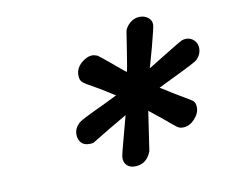

<svg xmlns="http://www.w3.org/2000/svg" viewBox="-57 -819 683 582"><g transform="rotate(-10 284.0 -528.0)"><path d="M193 -608Q193 -629 210.5 -644.5Q228 -660 246 -660Q251 -660 261 -656Q262 -656 302 -623Q340 -590 340 -593Q341 -594 350.5 -654Q360 -714 360 -715Q364 -728 377 -739Q390 -750 407 -750Q422 -750 432.5 -741.5Q443 -733 443 -720Q443 -712 427 -652L410 -591L462 -623Q514 -655 519 -657Q526 -660 534 -660Q548 -660 558 -650Q568 -640 568 -625Q568 -606 553 -591Q547 -585 470 -548L429 -528L474 -500Q522 -472 523 -470Q530 -463 530 -450Q530 -431 514 -414Q498 -397 479 -397H475Q468 -397 460 -402.5Q452 -408 423 -433Q414 -440 403.5 -448.5Q393 -457 388 -461L383 -465L365 -344L361 -335Q346 -306 314 -306Q299 -306 290 -314.5Q281 -323 281 -338Q281 -347 297 -404L313 -464L260 -433Q209 -402 202 -398Q199 -397 189 -397Q173 -397 164.5 -407Q156 -417 156 -432Q156 -451 172 -466Q179 -473 250 -506L295 -528L250 -556Q203 -582 202 -585Q193 -591 193 -608Z"/></g></svg>

Font: MathJax_SansSerif
Style: Italic
Weight: 400
Version: Version 1.1